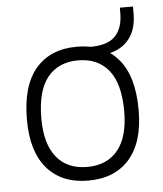

<svg xmlns="http://www.w3.org/2000/svg" viewBox="-49 -690 629 743"><g transform="rotate(-5 265.5 -318.0)"><path d="M48 -245Q48 -377 105 -443.5Q162 -510 265 -510Q368 -510 425 -443.5Q482 -377 482 -245Q482 -121 425 -55.5Q368 10 265 10Q162 10 105 -55.5Q48 -121 48 -245ZM265 -43Q342 -43 384 -94.5Q426 -146 426 -245Q426 -352 384 -404.5Q342 -457 265 -457Q188 -457 146 -404.5Q104 -352 104 -245Q104 -146 146 -94.5Q188 -43 265 -43ZM348 -468 319 -492V-505Q385 -505 414.5 -536Q444 -567 444 -626V-646H495V-619Q495 -550 457.5 -511Q420 -472 348 -468Z"/></g></svg>

Font: Haskoy Light
Style: Regular
Weight: 300
Designer: Ertekin Erdin
Foundry: Ertekin Erdin
Version: Version 2.000; ttfautohint (v1.8.4.7-5d5b)